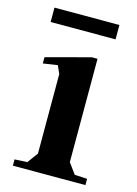

<svg xmlns="http://www.w3.org/2000/svg" viewBox="-106 -736 569 795"><g transform="rotate(15 178.5 -338.5)"><path d="M253.9 -518.1V-75.2L287.1 -29.8L340.8 -26.9V0H29.8V-26.9L84 -29.8L117.2 -75.2V-416L102.1 -450.2L40 -440.9V-467.8L229 -518.1ZM26.9 -615.2V-676.8H305.2V-615.2Z"/></g></svg>

Font: Ortica Angular Bold
Style: Regular
Weight: 700
Designer: Benedetta Bovani
Foundry: Collletttivo
Version: Version 2.000;Glyphs 3.1.2 (3151)